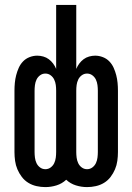

<svg xmlns="http://www.w3.org/2000/svg" viewBox="-20 -755 540 783"><path d="M165 8Q147 8 129 4Q111 0 95.5 -9.5Q80 -19 69 -33.5Q58 -48 51 -64.5Q44 -81 41.5 -99Q39 -117 39 -135V-385Q39 -401 40.5 -417Q42 -433 46 -448.5Q50 -464 56.5 -478.5Q63 -493 74 -504.5Q85 -516 100.5 -522Q116 -528 132 -528Q144 -528 156.5 -524.5Q169 -521 179 -513.5Q189 -506 196.5 -496Q204 -486 209 -474V-735H291V-474Q296 -486 303.5 -496Q311 -506 321 -513.5Q331 -521 343.5 -524.5Q356 -528 368 -528Q384 -528 399.5 -522Q415 -516 426 -504.5Q437 -493 443.5 -478.5Q450 -464 454 -448.5Q458 -433 459.5 -417Q461 -401 461 -385V-135Q461 -117 458.5 -99Q456 -81 449 -64.5Q442 -48 431 -33.5Q420 -19 404.5 -9.5Q389 0 371 4Q353 8 335 8Q312 8 289.5 1Q267 -6 250 -22Q233 -6 210.5 1Q188 8 165 8ZM335 -65Q347 -65 356.5 -72Q366 -79 371 -89.5Q376 -100 377.5 -112Q379 -124 379 -135V-385Q379 -396 377.5 -408Q376 -420 371 -430.5Q366 -441 356.5 -448Q347 -455 335 -455Q323 -455 313.5 -448Q304 -441 299 -430.5Q294 -420 292.5 -408.5Q291 -397 291 -385V-135Q291 -124 292.5 -112Q294 -100 299 -89.5Q304 -79 313.5 -72Q323 -65 335 -65ZM165 -65Q177 -65 186.5 -72Q196 -79 201 -89.5Q206 -100 207.5 -112Q209 -124 209 -135V-385Q209 -397 207.5 -408.5Q206 -420 201 -430.5Q196 -441 186.5 -448Q177 -455 165 -455Q153 -455 143.5 -448Q134 -441 129 -430.5Q124 -420 122.5 -408Q121 -396 121 -385V-135Q121 -124 122.5 -112Q124 -100 129 -89.5Q134 -79 143.5 -72Q153 -65 165 -65Z"/></svg>

Font: Iosevka Term Curly Medium
Style: Regular
Weight: 500
Designer: Belleve Invis
Foundry: Belleve Invis
Version: Version 32.3.0